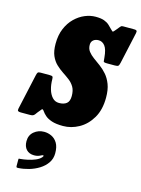

<svg xmlns="http://www.w3.org/2000/svg" viewBox="-208 -854 972 1322"><g transform="rotate(15 277.5 -193.0)"><path d="M314 -568Q314 -540.5 328.8 -521.2Q343.5 -502 366.5 -485.2Q389.5 -468.5 415.5 -449.5Q441.5 -430.5 464.5 -404.2Q487.5 -378 502.2 -339.8Q517 -301.5 517 -245Q517 -158.5 482 -99.2Q447 -40 392.8 -10Q338.5 20 280.5 20Q230.5 20 200 9.8Q169.5 -0.5 152.8 -15.2Q136 -30 127 -43.5Q116 -60 109.8 -52.5Q103.5 -45 87.5 -25.5L75 -8.5Q68.5 0 60.5 2.5Q52.5 5 38.5 5H-24Q-38.5 5 -43.8 0.8Q-49 -3.5 -46 -17.5L9.5 -268.5Q13 -284.5 17.5 -289.8Q22 -295 37.5 -295H100.5Q118 -295 122.2 -290.5Q126.5 -286 126.5 -270.5Q126.5 -234 136 -201Q145.5 -168 164.8 -147Q184 -126 213 -126Q247.5 -126 266.8 -141.8Q286 -157.5 286 -195Q286 -234 271.5 -258.8Q257 -283.5 234 -301Q211 -318.5 185.5 -335.2Q160 -352 137 -374Q114 -396 99.5 -429.2Q85 -462.5 85 -514Q85 -576 104.8 -622.8Q124.5 -669.5 157 -701.2Q189.5 -733 228 -749Q266.5 -765 304.5 -765Q342.5 -765 365 -756.8Q387.5 -748.5 402 -735.2Q416.5 -722 430 -707.5Q441.5 -695.5 444.8 -696.5Q448 -697.5 462.5 -715L480 -736.5Q486 -743.5 489.5 -746.8Q493 -750 505.5 -750H582.5Q595.5 -750 599.8 -745.5Q604 -741 601 -727L551.5 -502.5Q547.5 -484.5 541.8 -479.8Q536 -475 517 -475H462.5Q438 -475 437 -482.2Q436 -489.5 434.5 -508.5Q429.5 -567 411 -590.5Q392.5 -614 366 -614Q343 -614 328.5 -602Q314 -590 314 -568ZM65 185.5Q65 142.5 95.5 117.2Q126 92 167 92Q194.5 92 220 104Q245.5 116 261.8 143Q278 170 278 215.5Q278 254.5 257.5 284.2Q237 314 204 334.5Q171 355 132.8 366Q94.5 377 59 379Q48.5 379.5 46 377.5Q43.5 375.5 43.5 365V322.5Q43.5 315.5 46.2 315.5Q49 315.5 55.5 315Q79 313 107.2 307Q135.5 301 160.5 290.5Q185.5 280 199 264.5Q209 253 203.5 250.8Q198 248.5 189 254Q179.5 259.5 167.8 263Q156 266.5 140.5 266.5Q105.5 266.5 85.2 245Q65 223.5 65 185.5Z"/></g></svg>

Font: Besley* Condensed Fatface
Style: Italic
Weight: 900
Width: 3
Italic angle: -13°
Designer: Owen Earl
Foundry: indestructible type*
Version: Version 3.000; ttfautohint (v1.8.3)